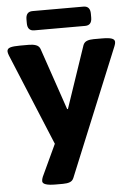

<svg xmlns="http://www.w3.org/2000/svg" viewBox="-67 -741 678 992"><g transform="rotate(-5 272.0 -245.5)"><path d="M181 206Q113 206 113 183Q113 173 118 161L195 -4L-2 -480Q-7 -493 -7 -501Q-7 -515 9 -520Q25 -525 60 -525H107Q127 -525 142.5 -519.5Q158 -514 164 -499L274 -177H278L387 -499Q393 -514 407 -519.5Q421 -525 442 -525H484Q520 -525 535.5 -519.5Q551 -514 551 -501Q551 -492 546 -480L275 180Q269 195 255 200.5Q241 206 219 206ZM140 -597Q105 -597 105 -637V-657Q105 -697 140 -697H404Q439 -697 439 -657V-637Q439 -597 404 -597Z"/></g></svg>

Font: Asap Semi Expanded ExtraBold
Style: Regular
Weight: 800
Width: 6
Designer: Pablo Cosgaya
Foundry: Omnibus-Type
Version: Version 3.001; ttfautohint (v1.8.4.7-5d5b)